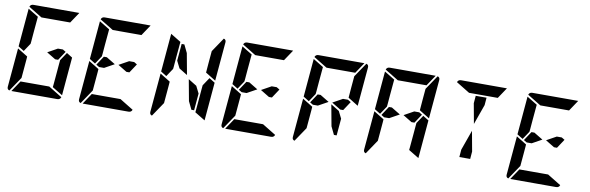

<svg xmlns="http://www.w3.org/2000/svg" viewBox="-60 -1582 6649 2165"><g transform="rotate(10 3264.0 -500.0)"><path d="M633 -541 565 -438H531L429 -500L541 -562H598ZM650 -531 716 -490 678 -52 560 -124 561 -138 562 -144 576 -302 584 -396 588 -438ZM166 -469 100 -510 138 -948 256 -876 240 -698 231 -590 228 -562ZM194 -165 84 -2Q56 -10 59 -41L98 -486L155 -451L160 -448L215 -414L213 -384L206 -302ZM297 -876 142 -971Q152 -1000 184 -1000H390H514H709L626 -876H587H503H379ZM519 -124 674 -29Q664 0 632 0H426H302H107L190 -124H229H313H437Z M1449 -541 1381 -438H1347L1245 -500L1357 -562H1414ZM982 -469 916 -510 954 -948 1072 -876 1056 -698 1047 -590 1044 -562ZM1010 -165 900 -2Q872 -10 875 -41L914 -486L971 -451L976 -448L1031 -414L1029 -384L1022 -302ZM1113 -876 958 -971Q968 -1000 1000 -1000H1206H1330H1525L1442 -876H1403H1319H1195ZM1335 -124 1490 -29Q1480 0 1448 0H1242H1118H923L1006 -124H1045H1129H1253ZM1091 -438H1034L999 -459L1067 -562H1101L1203 -500Z M1889 -662 1906 -856H1937L1981 -765L2026 -521L1930 -580ZM2282 -531 2348 -490 2310 -52 2192 -124 2193 -138 2194 -144 2208 -302 2216 -396 2220 -438ZM1798 -469 1732 -510 1770 -948 1888 -876 1872 -698 1863 -590 1860 -562ZM1826 -165 1716 -2Q1688 -10 1691 -41L1730 -486L1787 -451L1792 -448L1847 -414L1845 -384L1838 -302ZM2364 -998Q2392 -990 2389 -959L2350 -514L2233 -586L2242 -698L2254 -835ZM2191 -338 2174 -144H2143L2099 -235L2054 -479L2150 -420Z M3081 -541 3013 -438H2979L2877 -500L2989 -562H3046ZM2614 -469 2548 -510 2586 -948 2704 -876 2688 -698 2679 -590 2676 -562ZM2642 -165 2532 -2Q2504 -10 2507 -41L2546 -486L2603 -451L2608 -448L2663 -414L2661 -384L2654 -302ZM2745 -876 2590 -971Q2600 -1000 2632 -1000H2838H2962H3157L3074 -876H3035H2951H2827ZM2967 -124 3122 -29Q3112 0 3080 0H2874H2750H2555L2638 -124H2677H2761H2885ZM2723 -438H2666L2631 -459L2699 -562H2733L2835 -500Z M3897 -541 3829 -438H3795L3693 -500L3805 -562H3862ZM3430 -469 3364 -510 3402 -948 3520 -876 3504 -698 3495 -590 3492 -562ZM3458 -165 3348 -2Q3320 -10 3323 -41L3362 -486L3419 -451L3424 -448L3479 -414L3477 -384L3470 -302ZM3561 -876 3406 -971Q3416 -1000 3448 -1000H3654H3778H3973L3890 -876H3851H3767H3643ZM3996 -998Q4024 -990 4021 -959L3982 -514L3865 -586L3874 -698L3886 -835ZM3539 -438H3482L3447 -459L3515 -562H3549L3651 -500ZM3823 -338 3806 -144H3775L3731 -235L3686 -479L3782 -420Z M4713 -541 4645 -438H4611L4509 -500L4621 -562H4678ZM4730 -531 4796 -490 4758 -52 4640 -124 4641 -138 4642 -144 4656 -302 4664 -396 4668 -438ZM4246 -469 4180 -510 4218 -948 4336 -876 4320 -698 4311 -590 4308 -562ZM4274 -165 4164 -2Q4136 -10 4139 -41L4178 -486L4235 -451L4240 -448L4295 -414L4293 -384L4286 -302ZM4377 -876 4222 -971Q4232 -1000 4264 -1000H4470H4594H4789L4706 -876H4667H4583H4459ZM4812 -998Q4840 -990 4837 -959L4798 -514L4681 -586L4690 -698L4702 -835ZM4355 -438H4298L4263 -459L4331 -562H4365L4467 -500Z M5266 -770 5273 -856H5397L5390 -770L5308 -540ZM5193 -876 5038 -971Q5048 -1000 5080 -1000H5286H5410H5605L5522 -876H5483H5399H5275ZM5342 -230 5335 -144H5211L5218 -230L5300 -460Z M6345 -541 6277 -438H6243L6141 -500L6253 -562H6310ZM5878 -469 5812 -510 5850 -948 5968 -876 5952 -698 5943 -590 5940 -562ZM5906 -165 5796 -2Q5768 -10 5771 -41L5810 -486L5867 -451L5872 -448L5927 -414L5925 -384L5918 -302ZM6009 -876 5854 -971Q5864 -1000 5896 -1000H6102H6226H6421L6338 -876H6299H6215H6091ZM6231 -124 6386 -29Q6376 0 6344 0H6138H6014H5819L5902 -124H5941H6025H6149ZM5987 -438H5930L5895 -459L5963 -562H5997L6099 -500Z"/></g></svg>

Font: DSEG14 Modern
Style: Bold Italic
Weight: 700
Italic angle: -5°
Designer: Keshikan(Twitter:@keshinomi_88pro)
Version: Version 0.46